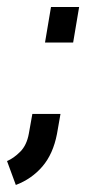

<svg xmlns="http://www.w3.org/2000/svg" viewBox="-48 -433 290 546"><path d="M114 -52Q103 5 72.5 40.5Q42 76 -3 93L-28 25Q-9 17 9.5 -1.5Q28 -20 34 -53L44 -109H124ZM80 -312 97 -413H177L160 -312Z"/></svg>

Font: Marvel
Style: Bold Italic
Weight: 700
Italic angle: -12°
Designer: Carolina Trebol
Foundry: Carolina Trebol
Version: Version 1.001